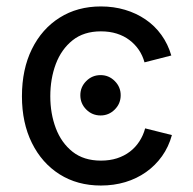

<svg xmlns="http://www.w3.org/2000/svg" viewBox="-20 -570 606 602"><path d="M295.4 -208Q269 -208 250.5 -226.6Q231.9 -245.1 231.9 -271.5Q231.9 -297.4 250.5 -315.9Q269 -334.5 295.4 -334.5Q321.3 -334.5 339.8 -315.9Q358.4 -297.4 358.4 -271.5Q358.4 -245.1 339.8 -226.6Q321.3 -208 295.4 -208ZM296.4 11.7Q222.7 11.7 167 -23.4Q111.3 -58.6 80.1 -121.6Q48.8 -184.6 48.8 -268.1Q48.8 -353 80.1 -416.3Q111.3 -479.5 167 -514.6Q222.7 -549.8 296.4 -549.8Q336.4 -549.8 371.8 -539.3Q407.2 -528.8 436.3 -509Q465.3 -489.3 486.1 -460.4Q506.8 -431.6 517.1 -396L433.1 -374.5Q427.2 -396 415.3 -413.6Q403.3 -431.2 386 -444.3Q368.7 -457.5 346.2 -464.6Q323.7 -471.7 296.4 -471.7Q242.7 -471.7 207.5 -443.6Q172.4 -415.5 155 -369.4Q137.7 -323.2 137.7 -268.1Q137.7 -213.9 155 -168Q172.4 -122.1 207.5 -94.2Q242.7 -66.4 296.4 -66.4Q324.2 -66.4 346.9 -73.7Q369.6 -81.1 387.2 -94.5Q404.8 -107.9 417 -126.7Q429.2 -145.5 435.1 -167.5L519 -146.5Q508.8 -109.4 488 -80.3Q467.3 -51.3 438 -30.5Q408.7 -9.8 372.8 1Q336.9 11.7 296.4 11.7Z"/></svg>

Font: Inter 16pt
Style: Regular
Weight: 400
Version: Version 4.001;git-66647c0bb